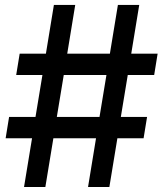

<svg xmlns="http://www.w3.org/2000/svg" viewBox="-20 -747 652 767"><path d="M331.7 0H416.9L448.9 -194.6H553.6L567.5 -279.8H462.7L490.4 -447.4H595.9L609.7 -532.7H504.3L536.2 -727.3H451L419 -532.7H248.6L280.5 -727.3H195.3L163.4 -532.7H58.6L44.7 -447.4H149.5L121.8 -279.8H16.3L2.5 -194.6H108L76 0H161.2L193.2 -194.6H363.6ZM207 -279.8 234.7 -447.4H405.2L377.5 -279.8Z"/></svg>

Font: RED Number Medium
Style: Regular
Weight: 500
Designer: RED UED
Foundry: rsms
Version: Version 1.003;FEAKit 1.0